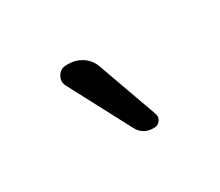

<svg xmlns="http://www.w3.org/2000/svg" viewBox="-64 -944 627 546"><g transform="rotate(-30 250.0 -670.5)"><path d="M260.7 -560.5 155.3 -759.8Q146.5 -776.4 156.2 -793Q166 -809.6 184.6 -809.6H191.4Q217.8 -809.6 238.3 -795.4Q258.8 -781.2 266.6 -756.8L335.9 -563.5Q340.8 -551.8 333.5 -541Q326.2 -530.3 313.5 -530.3Q276.4 -529.3 260.7 -560.5Z"/></g></svg>

Font: Rounded Mgen+ 1m regular
Style: Regular
Weight: 400
Designer: [Source Han Sans]
Ryoko NISHIZUKA  (kana & ideographs); Paul D. Hunt (Latin, Greek & Cyrillic); Wenlong ZHANG  (bopomofo
Version: Version 1.059.20150602